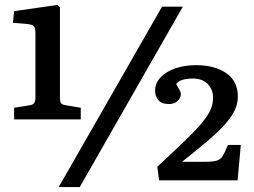

<svg xmlns="http://www.w3.org/2000/svg" viewBox="-20 -741 1025 775"><path d="M37 -259V-306L99 -316Q114 -318 118.5 -326Q123 -334 123 -348V-605Q123 -626 118 -633.5Q113 -641 92 -644L32 -649L37 -696L211 -721L222 -712V-346Q222 -331 226.5 -324.5Q231 -318 247 -316L306 -306V-259ZM217 14 634 -714H718L302 14ZM622 -13 615 -68Q685 -133 729 -175.5Q773 -218 797 -247.5Q821 -277 830.5 -299.5Q840 -322 840 -346Q840 -380 818.5 -402Q797 -424 759 -424Q707 -424 691 -402Q700 -387 705 -377.5Q710 -368 710 -361Q710 -347 697.5 -334Q685 -321 662 -321Q633 -321 619.5 -336.5Q606 -352 606 -375Q606 -405 628 -428.5Q650 -452 687.5 -465Q725 -478 772 -478Q846 -478 893 -446Q940 -414 940 -351Q940 -325 929.5 -300.5Q919 -276 894.5 -246.5Q870 -217 826 -179Q782 -141 715 -88H809Q839 -88 854.5 -92.5Q870 -97 879 -111.5Q888 -126 900 -156H952L939 -13Z"/></svg>

Font: Literata Medium
Style: Regular
Weight: 500
Designer: Latin by Veronika Burian and Jose Scaglione. Greek by Irene Vlachou. Cyrillic by Vera Evstafieva.
Foundry: TypeTogether
Version: Version 3.103; ttfautohint (v1.8.4.7-5d5b);gftools[0.9.29]